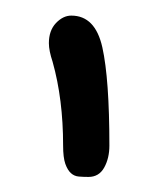

<svg xmlns="http://www.w3.org/2000/svg" viewBox="-20 -660 208 251"><path d="M62.5 -469.7Q62.5 -530.3 48.8 -579.1Q43.9 -593.8 43.9 -603.5Q43.9 -620.1 53.2 -629.9Q62.5 -639.6 73.2 -639.6Q104.5 -639.6 113.8 -598.1Q123 -556.6 123 -469.7Q123 -453.1 116.2 -440.9Q109.4 -428.7 95.7 -428.7Q88.9 -428.7 83 -429.2Q77.1 -429.7 72.8 -433.6Q68.4 -437.5 65.4 -445.8Q62.5 -454.1 62.5 -469.7Z"/></svg>

Font: Hi Melody Cyrillic
Style: Regular
Weight: 400
Version: Version 0.90 April 10, 2018